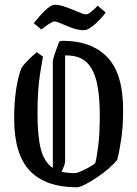

<svg xmlns="http://www.w3.org/2000/svg" viewBox="-20 -785 582 814"><path d="M162 -545Q156 -510 150.5 -476Q145 -442 142 -401Q139 -360 139 -303Q139 -206 153.5 -151.5Q168 -97 204 -73V-523Q204 -534 212.5 -558Q221 -582 231 -609Q239 -612 246 -612Q368 -612 435 -542.5Q502 -473 502 -318Q502 -249 494 -195.5Q486 -142 477 -108Q464 -91 440.5 -70.5Q417 -50 390 -32Q363 -14 340 -2.5Q317 9 306 9Q174 9 107 -60.5Q40 -130 40 -283Q40 -352 48.5 -406.5Q57 -461 70 -495Q81 -512 99 -530Q117 -548 136 -564ZM256 -101Q256 -88 241 -57Q265 -51 298 -51Q306 -51 326 -60Q346 -69 364 -79.5Q382 -90 384 -94Q392 -127 397.5 -175.5Q403 -224 403 -300Q403 -379 390.5 -435Q378 -491 347.5 -520.5Q317 -550 262 -550Q258 -550 256 -550ZM337 -657Q311 -657 285.5 -666.5Q260 -676 240 -685Q220 -694 210 -694Q205 -694 193.5 -687Q182 -680 170.5 -671.5Q159 -663 155 -660L123 -687Q132 -698 148 -716.5Q164 -735 182 -750Q200 -765 212 -765Q232 -765 259.5 -755Q287 -745 311 -734.5Q335 -724 345 -724Q353 -724 369.5 -737.5Q386 -751 394 -761L428 -732Q421 -721 404 -703Q387 -685 368.5 -671Q350 -657 337 -657Z"/></svg>

Font: Grenze Gotisch
Style: Regular
Weight: 400
Designer: Renata Polastri
Foundry: Omnibus-Type
Version: Version 1.001